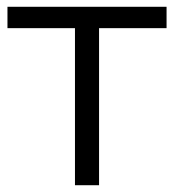

<svg xmlns="http://www.w3.org/2000/svg" viewBox="-20 -546 513 566"><path d="M2 -463H201V0H272V-463H471V-526H2Z"/></svg>

Font: Malon Grotesk
Style: Regular
Weight: 400
Designer: Julieta Ulanovsky
Foundry: Julieta Ulanovsky
Version: Version 7.200